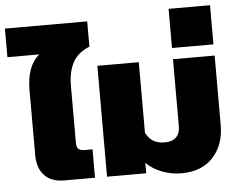

<svg xmlns="http://www.w3.org/2000/svg" viewBox="-79 -843 1142 923"><g transform="rotate(-5 491.5 -381.5)"><path d="M67 -133V-447Q67 -562 128 -614H-25V-752H372V-630Q316 -608 291.5 -563Q267 -518 267 -449V-176Q267 -154 276 -145.5Q285 -137 306 -137H344V0H195Q133 0 100 -35.5Q67 -71 67 -133Z M591 -50V0H402V-535H602V-194Q617 -166 638.5 -153Q660 -140 693 -140Q729 -140 748 -158.5Q767 -177 767 -212V-535H968V-199Q968 -105 913.5 -45Q859 15 760 15Q711 15 666 -2.5Q621 -20 591 -50Z M767 -778H967V-589H767Z"/></g></svg>

Font: Prompt ExtraBold
Style: Regular
Weight: 800
Designer: Katatrad Team
Foundry: CadsonDemak
Version: Version 1.000